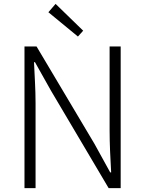

<svg xmlns="http://www.w3.org/2000/svg" viewBox="-20 -968 747 988"><path d="M106 0H163V-437C163 -510 158 -578 155 -648H160L242 -502L539 0H601V-729H544V-297C544 -226 548 -153 552 -81H547L466 -228L168 -729H106ZM381 -780 408 -810 266 -948 229 -905Z"/></svg>

Font: Noto Sans CJK Light
Style: Regular
Weight: 300
Designer: Ryoko NISHIZUKA (kana & ideographs); Paul D. Hunt (Latin, Greek & Cyrillic); Wenlong ZHANG (bopomofo); Sandoll Communica
Foundry: Adobe Systems Incorporated
Version: Version 1.000;PS 1;hotconv 1.0.78;makeotf.lib2.5.61930